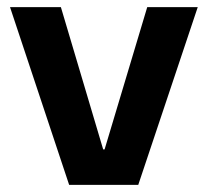

<svg xmlns="http://www.w3.org/2000/svg" viewBox="-20 -516 579 536"><path d="M173 0 8 -496H150L268 -99H272L391 -496H532L366 0Z"/></svg>

Font: DM Sans 36pt
Style: Bold
Weight: 700
Version: Version 4.004;gftools[0.9.30]